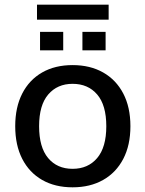

<svg xmlns="http://www.w3.org/2000/svg" viewBox="-20 -791 621 820"><path d="M290 9Q215 9 160 -22.5Q105 -54 75 -112.5Q45 -171 45 -252Q45 -333 75 -391.5Q105 -450 160 -481.5Q215 -513 290 -513Q365 -513 420.5 -481.5Q476 -450 506.5 -391.5Q537 -333 537 -252Q537 -171 506.5 -112.5Q476 -54 420.5 -22.5Q365 9 290 9ZM290 -70Q356 -70 395 -116Q434 -162 434 -252Q434 -342 395 -387.5Q356 -433 290 -433Q225 -433 186 -387.5Q147 -342 147 -252Q147 -162 185.5 -116Q224 -70 290 -70ZM138 -707V-771H444V-707ZM151 -576V-655H250V-576ZM332 -576V-655H431V-576Z"/></svg>

Font: Mulish ExtraLight SemiBold
Style: Regular
Weight: 600
Version: Version 3.603